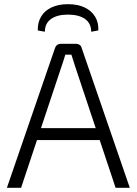

<svg xmlns="http://www.w3.org/2000/svg" viewBox="-20 -900 655 920"><path d="M345 -690Q354 -690 361.5 -685Q369 -680 371 -671L602 0H534L340 -582Q336 -596 331 -610.5Q326 -625 322 -638H293Q289 -625 284.5 -610.5Q280 -596 275 -582L81 0H13L244 -671Q247 -680 254 -685Q261 -690 270 -690ZM482 -286V-229H132V-286ZM195 -748 161 -754Q160 -792 177 -820.5Q194 -849 227 -864.5Q260 -880 305 -880Q352 -880 385 -864.5Q418 -849 435.5 -820.5Q453 -792 451 -754L417 -748Q417 -788 387.5 -809Q358 -830 305 -830Q254 -830 224.5 -809Q195 -788 195 -748Z"/></svg>

Font: Exo 2 Light
Style: Regular
Weight: 300
Designer: Natanael Gama
Foundry: Natanael Gama
Version: Version 2.010